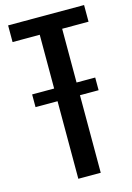

<svg xmlns="http://www.w3.org/2000/svg" viewBox="-123 -872 645 935"><g transform="rotate(-15 200.0 -405.0)"><path d="M152 0V-391H41V-455H152V-726H15V-810H398V-726H265V-455H359V-391H265V0Z"/></g></svg>

Font: Oswald
Style: Regular
Weight: 400
Designer: Vernon Adams
Foundry: Vernon Adams
Version: Version 4.103; ttfautohint (v1.8.3)